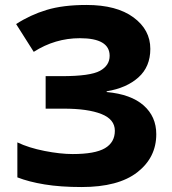

<svg xmlns="http://www.w3.org/2000/svg" viewBox="-20 -744 694 774"><path d="M586 -547Q586 -624 518 -674Q450 -724 329 -724Q234 -724 168 -704Q102 -684 45 -647L116 -535Q202 -590 302 -590Q422 -590 422 -519Q422 -480 383 -458.5Q344 -437 229 -437H164V-306H237Q334 -306 388.5 -284.5Q443 -263 443 -217Q443 -170 403 -146.5Q363 -123 273 -123Q223 -123 159.5 -135.5Q96 -148 50 -170V-29Q96 -11 160 -0.5Q224 10 309 10Q457 10 533.5 -49.5Q610 -109 610 -203Q610 -274 559 -319Q508 -364 410 -373V-376Q490 -389 538 -432Q586 -475 586 -547Z"/></svg>

Font: Noto Sans UI Extra
Style: Regular
Weight: 800
Designer: Monotype Design Team
Foundry: Monotype Imaging Inc.
Version: Version 1.901